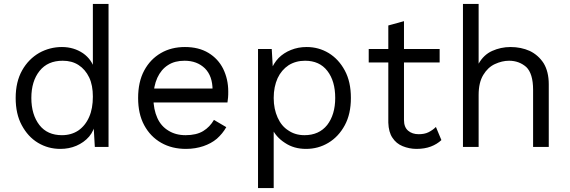

<svg xmlns="http://www.w3.org/2000/svg" viewBox="-20 -750 2909 980"><path d="M288 10C317 10 344 5 370 -6C395 -17 417 -32 435 -53C452 -73 463 -98 468 -127L457 -121L464 0H534V-730H454V-386L464 -393C454 -428 434 -457 404 -478C373 -499 337 -510 296 -510C255 -510 216 -500 180 -480C144 -459 115 -430 93 -391C71 -352 60 -305 60 -250C60 -196 70 -150 91 -111C112 -72 139 -42 174 -21C209 0 247 10 288 10ZM296 -60C247 -60 208 -77 181 -112C154 -147 140 -193 140 -250C140 -307 154 -353 182 -388C210 -423 249 -440 300 -440C331 -440 358 -433 381 -418C404 -403 422 -382 435 -355C448 -328 454 -295 454 -257C454 -217 448 -182 435 -153C422 -123 403 -100 380 -84C356 -68 328 -60 296 -60Z M929 10C962 10 991 5 1018 -4C1044 -13 1067 -25 1087 -42C1106 -59 1122 -78 1135 -101L1072 -138C1058 -114 1040 -95 1017 -81C994 -67 964 -60 927 -60C893 -60 864 -68 840 -83C815 -98 796 -119 783 -148C770 -177 763 -211 763 -250C763 -290 770 -324 783 -353C796 -381 814 -403 838 -418C861 -433 889 -440 922 -440C965 -440 999 -427 1026 -401C1052 -375 1065 -338 1065 -290L1106 -298H737V-227H1141C1142 -234 1143 -243 1144 -252C1145 -261 1145 -272 1145 -283C1145 -326 1136 -364 1119 -399C1102 -433 1077 -460 1044 -480C1011 -500 971 -510 924 -510C878 -510 837 -500 801 -479C765 -458 737 -429 716 -390C695 -351 685 -304 685 -250C685 -196 695 -150 716 -111C737 -72 766 -42 803 -21C840 0 882 10 929 10Z M1377 210V-113L1367 -98C1380 -67 1403 -41 1434 -21C1465 0 1501 10 1542 10C1583 10 1621 0 1656 -21C1691 -42 1719 -72 1740 -111C1761 -150 1771 -196 1771 -250C1771 -305 1761 -351 1740 -390C1719 -429 1692 -458 1658 -479C1623 -500 1586 -510 1545 -510C1516 -510 1490 -505 1465 -495C1440 -485 1419 -471 1402 -454C1385 -436 1372 -415 1363 -392L1374 -378L1367 -500H1297V210ZM1534 -60C1503 -60 1475 -68 1452 -84C1428 -99 1410 -121 1397 -150C1384 -179 1377 -212 1377 -250C1377 -289 1384 -322 1397 -351C1410 -379 1429 -401 1453 -417C1477 -432 1505 -440 1537 -440C1586 -440 1624 -423 1651 -388C1678 -353 1691 -307 1691 -250C1691 -193 1677 -147 1650 -112C1622 -77 1583 -60 1534 -60Z M1962 -620V-124C1963 -92 1970 -66 1983 -47C1996 -27 2013 -13 2035 -4C2057 5 2081 10 2106 10C2133 10 2158 6 2179 -2C2200 -10 2218 -21 2233 -35L2205 -102C2194 -91 2181 -82 2167 -75C2153 -68 2136 -65 2117 -65C2095 -65 2077 -71 2063 -83C2049 -95 2042 -113 2042 -138V-642ZM1862 -500V-431H2224V-500Z M2423 0V-265C2423 -308 2431 -342 2447 -368C2462 -393 2482 -412 2506 -423C2530 -434 2554 -440 2578 -440C2613 -440 2642 -429 2666 -408C2689 -386 2701 -347 2701 -292V0H2781V-320C2781 -363 2772 -399 2755 -427C2737 -455 2713 -476 2684 -490C2655 -503 2622 -510 2586 -510C2552 -510 2521 -503 2492 -490C2463 -477 2440 -455 2423 -425V-730H2343V0Z"/></svg>

Font: WorkSans-Regular
Style: Regular
Weight: 500
Designer: Wei Huang
Foundry: Wei Huang
Version: ""